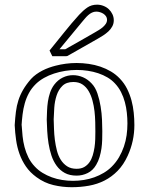

<svg xmlns="http://www.w3.org/2000/svg" viewBox="-20 -759 611 810"><path d="M259.8 -522H200.7Q197.8 -527.8 194.8 -533.9Q191.9 -540 189 -545.9Q220.2 -584 250.5 -622.1Q280.8 -660.2 314 -696.8Q330.6 -714.8 348.1 -727.1Q365.7 -739.3 389.6 -739.3Q403.8 -739.3 416.7 -734.1Q429.7 -729 439.2 -720Q448.7 -710.9 454.3 -699Q460 -687 460 -673.3Q460 -659.2 453.6 -647.5Q447.3 -635.7 437.3 -626.5Q427.2 -617.2 415.5 -609.6Q403.8 -602.1 392.6 -595.7Q360.4 -577.1 328.6 -559.3Q296.9 -541.5 264.6 -522.9ZM252 -549.3Q284.2 -567.4 315.9 -585.4Q347.7 -603.5 379.9 -622.1Q387.2 -626.5 396.2 -631.8Q405.3 -637.2 413.1 -643.8Q420.9 -650.4 426.3 -658.4Q431.6 -666.5 431.6 -675.8Q431.6 -683.6 427.5 -689.9Q423.3 -696.3 416.7 -700.7Q410.2 -705.1 402.1 -707.5Q394 -710 386.2 -710Q376.5 -710 367.9 -705.8Q359.4 -701.7 352.1 -695.1Q344.7 -688.5 338.4 -680.9Q332 -673.3 326.2 -666.5Q302.2 -637.2 278.6 -608.9Q254.9 -580.6 231 -551.3H261.2ZM206.5 -255.9Q207 -237.8 207.8 -215.1Q208.5 -192.4 211.4 -169.2Q214.4 -146 220 -124Q225.6 -102.1 236.3 -85Q247.1 -67.9 263.2 -57.4Q279.3 -46.9 303.2 -46.9Q322.3 -46.9 335.4 -54.4Q348.6 -62 357.4 -74.5Q366.2 -86.9 371.1 -103.3Q376 -119.6 378.7 -137.2Q381.3 -154.8 381.8 -172.1Q382.3 -189.5 382.3 -204.1Q382.3 -221.7 381.8 -243.9Q381.3 -266.1 378.7 -289.6Q376 -313 370.1 -335Q364.3 -356.9 354 -374.5Q343.8 -392.1 328.1 -402.6Q312.5 -413.1 289.6 -413.1Q259.8 -413.1 243.2 -396.7Q226.6 -380.4 218.8 -356.2Q210.9 -332 209 -304.9Q207 -277.8 206.5 -255.9ZM177.2 -254.4Q177.7 -272 178.5 -291.5Q179.2 -311 182.1 -330.6Q185.1 -350.1 191.2 -368.2Q197.3 -386.2 208.5 -401.4Q224.1 -421.9 244.9 -431.9Q265.6 -441.9 288.1 -441.9Q309.6 -441.9 330.1 -433.1Q350.6 -424.3 366.7 -406.7Q382.3 -390.6 391.1 -364.5Q399.9 -338.4 404.5 -309.8Q409.2 -281.2 410.4 -253.4Q411.6 -225.6 411.6 -205.6Q411.6 -188 411.1 -169.4Q410.6 -150.9 408 -132.6Q405.3 -114.3 400.1 -96.7Q395 -79.1 385.7 -63.5Q372.1 -40 350.1 -29.1Q328.1 -18.1 303.2 -18.1Q273.9 -18.1 253.4 -29.3Q232.9 -40.5 219 -59.6Q205.1 -78.6 197 -103Q189 -127.4 184.8 -153.6Q180.7 -179.7 179.2 -206.1Q177.7 -232.4 177.2 -254.4ZM42 -231Q43.9 -261.7 47.1 -287.4Q50.3 -313 57.6 -335.7Q64.9 -358.4 77.6 -380.4Q90.3 -402.3 110.8 -425.8Q120.6 -436.5 132.8 -445.3Q145 -454.1 158.7 -461.2Q172.4 -468.3 186.8 -473.4Q201.2 -478.5 214.8 -481.9Q235.4 -487.3 257.6 -490.2Q279.8 -493.2 303.2 -493.2Q328.6 -493.2 354.2 -489.5Q379.9 -485.8 403.6 -477.8Q427.2 -469.7 448.2 -457.3Q469.2 -444.8 485.8 -427.2Q504.4 -407.7 516.1 -384.3Q527.8 -360.8 534.7 -335.4Q541.5 -310.1 544.2 -283.4Q546.9 -256.8 546.9 -231.4Q546.9 -163.6 519 -102.5Q501.5 -64 476.3 -38.3Q451.2 -12.7 420.9 2.7Q390.6 18.1 355.5 24.4Q320.3 30.8 282.7 30.8Q243.2 30.8 205.1 21.7Q167 12.7 133.8 -11.7Q106.4 -31.7 89.4 -56.6Q72.3 -81.5 62.3 -109.6Q52.2 -137.7 47.9 -168.5Q43.5 -199.2 42 -231ZM71.3 -232.4Q72.8 -208.5 75.2 -184.8Q77.6 -161.1 83.5 -138.7Q89.4 -116.2 99.6 -95.2Q109.9 -74.2 127 -56.2Q141.1 -41 159.4 -29.8Q177.7 -18.6 198.5 -11Q219.2 -3.4 241.9 0.2Q264.6 3.9 288.1 3.9Q311 3.9 334 0.2Q356.9 -3.4 377.9 -11Q398.9 -18.6 417.7 -29.8Q436.5 -41 451.2 -55.7Q469.7 -74.2 482.2 -95.7Q494.6 -117.2 502.7 -140.6Q510.7 -164.1 514.2 -188.7Q517.6 -213.4 517.6 -238.3Q517.6 -260.3 515.1 -283.2Q512.7 -306.2 506.8 -328.1Q501 -350.1 490.7 -370.4Q480.5 -390.6 464.8 -407.2Q451.2 -421.9 433.3 -432.4Q415.5 -442.9 394.5 -450Q373.5 -457 350.6 -460.4Q327.6 -463.9 304.2 -463.9Q279.3 -463.9 254.9 -460Q230.5 -456.1 208 -448.7Q185.5 -441.4 166 -430.4Q146.5 -419.4 131.8 -405.3Q113.3 -387.2 102.1 -366.5Q90.8 -345.7 84.5 -323Q78.1 -300.3 75.2 -276.1Q72.3 -252 70.8 -227.5Z"/></svg>

Font: XB Kayhan Pook
Style: Regular
Weight: 700
Designer: Behnam
Foundry: Irmug
Version: Version 7.300 2009